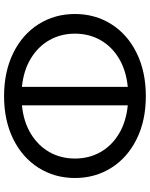

<svg xmlns="http://www.w3.org/2000/svg" viewBox="86 -834 754 967"><g transform="rotate(90 463.5 -350.0)"><path d="M679.5 -661C617.2 -691.7 545.3 -707 464 -707C382 -707 309.7 -691.7 247 -661C184.3 -630.3 135.8 -587.8 101.5 -533.5C67.2 -479.2 50 -418 50 -350C50 -282 67.2 -220.8 101.5 -166.5C135.8 -112.2 184.3 -69.7 247 -39C309.7 -8.3 382 7 464 7C545.3 7 617.2 -8.3 679.5 -39C741.8 -69.7 790.2 -112.2 824.5 -166.5C858.8 -220.8 876 -282 876 -350C876 -418 858.8 -479.2 824.5 -533.5C790.2 -587.8 741.8 -630.3 679.5 -661ZM652.5 -127.5C612.2 -103.2 564.7 -88.3 510 -83V-616C564.7 -610.7 612.2 -596 652.5 -572C692.8 -548 723.8 -516.8 745.5 -478.5C767.2 -440.2 778 -397.3 778 -350C778 -302.7 767.2 -259.8 745.5 -221.5C723.8 -183.2 692.8 -151.8 652.5 -127.5ZM181.5 -221.5C159.8 -259.8 149 -302.7 149 -350C149 -397.3 159.8 -440.2 181.5 -478.5C203.2 -516.8 234.2 -548 274.5 -572C314.8 -596 362.3 -610.7 417 -616V-83C362.3 -88.3 314.8 -103.2 274.5 -127.5C234.2 -151.8 203.2 -183.2 181.5 -221.5Z"/></g></svg>

Font: ICO Headline
Style: Regular
Weight: 500
Designer: Julieta Ulanovsky
Foundry: Julieta Ulanovsky
Version: Version 7.200